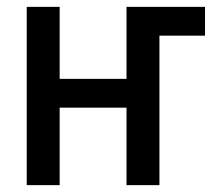

<svg xmlns="http://www.w3.org/2000/svg" viewBox="-20 -540 640 560"><path d="M58 0V-520H154V-310H349V-520H578V-436H445V0H349V-226H154V0Z"/></svg>

Font: Iosevka SS04 Medium Extended
Style: Regular
Weight: 500
Width: 7
Monospace: yes
Designer: Belleve Invis
Foundry: Belleve Invis
Version: Version 19.0.0; ttfautohint (v1.8.4)